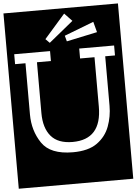

<svg xmlns="http://www.w3.org/2000/svg" viewBox="-82 -969 877 1233"><g transform="rotate(-5 357.0 -352.0)"><path d="M-12 213V-917H726V213ZM268 -703 425 -831 376 -882 242 -729ZM378 -703 576 -745 558 -813 368 -740ZM615 -586H678V-650H453V-586H546V-267Q546 -56 359 -56Q265 -56 220 -109Q175 -162 175 -258V-586H265V-650H34V-586H101V-256Q101 -151 155.5 -70.5Q210 10 355 10Q455 10 511.5 -30.5Q568 -71 591.5 -134.5Q615 -198 615 -267Z"/></g></svg>

Font: Zilla Slab Highlight
Style: Regular
Weight: 400
Designer: Typotheque Type Foundry
Foundry: Typotheque type foundry
Version: Version 1.1; 2017; ttfautohint (v1.6)